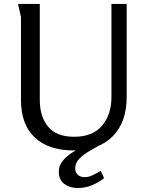

<svg xmlns="http://www.w3.org/2000/svg" viewBox="-20 -748 747 970"><path d="M181 -728V-244Q181 -159 223 -108Q265 -57 355 -57Q448 -57 495.5 -113Q543 -169 543 -258V-728H620V-258Q620 -131 549.5 -59.5Q479 12 351 12Q226 12 156 -53Q86 -118 86 -244V-662L71 -728ZM506 152Q478 174 444 188Q410 202 373 202Q333 202 305 181.5Q277 161 277 118Q277 89 296.5 65Q316 41 346 22Q376 3 407.5 -9Q439 -21 463 -25L483 -14Q463 -3 433.5 14Q404 31 382 52.5Q360 74 360 102Q360 124 373.5 135.5Q387 147 409 147Q428 147 450.5 136Q473 125 489 115Z"/></svg>

Font: Rosario Light
Style: Regular
Weight: 300
Designer: Hector Gatti
Foundry: Omnibus Type
Version: Version 1.101; ttfautohint (v1.8.1.43-b0c9)